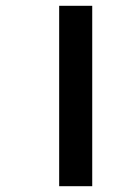

<svg xmlns="http://www.w3.org/2000/svg" viewBox="-20 -642 431 662"><path d="M184 0H298V-622H184Z"/></svg>

Font: Noto Sans Bengali UI SemiBold
Style: Regular
Weight: 600
Designer: Jelle Bosma - Monotype Design Team
Foundry: Monotype Imaging Inc.
Version: Version 2.003